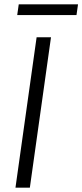

<svg xmlns="http://www.w3.org/2000/svg" viewBox="-20 -861 378 881"><path d="M331 -792H59L66 -841H338ZM117 0H51L148 -690H214Z"/></svg>

Font: Exo 2.0 Light
Style: Italic
Weight: 300
Italic angle: -8°
Designer: Natanael Gama
Version: Version 1.001;PS 001.001;hotconv 1.0.70;makeotf.lib2.5.58329